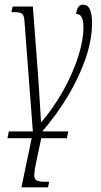

<svg xmlns="http://www.w3.org/2000/svg" viewBox="-20 -564 434 824"><path d="M12 29 18 0H121L86 -460Q85 -485 81 -495.5Q77 -506 67 -509Q57 -512 36 -512H29L34 -536H121L144 -233Q146 -201 148.5 -162.5Q151 -124 153 -90Q155 -56 156 -40H158Q211 -103 251.5 -175.5Q292 -248 315 -319Q338 -390 338 -447Q338 -474 331 -489Q324 -504 307 -504Q308 -522 315.5 -533Q323 -544 337 -544Q375 -544 375 -466Q375 -392 346.5 -310.5Q318 -229 270 -149.5Q222 -70 163 -2V0H273L267 29H157L136 129Q128 165 127 184Q126 203 136 209.5Q146 216 172 216H191L186 240H72L116 29Z"/></svg>

Font: Noto Serif ExtraCondensed ExtraLight
Style: Italic
Weight: 200
Width: 2
Italic angle: -12°
Designer: Monotype Design Team
Foundry: Monotype Imaging Inc.
Version: Version 2.014; ttfautohint (v1.8.4.7-5d5b)